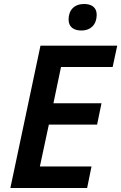

<svg xmlns="http://www.w3.org/2000/svg" viewBox="-20 -943 608 963"><path d="M388 -790C436 -790 465 -821 465 -869C465 -907 438 -923 402 -923C353 -923 324 -893 324 -845C324 -806 352 -790 388 -790ZM32 0H417L439 -108H180L225 -318H467L489 -425H248L286 -607H545L568 -714H183Z"/></svg>

Font: Noto Sans SemiBold
Style: Italic
Weight: 600
Italic angle: -12°
Designer: Monotype Design Team
Foundry: Monotype Imaging Inc.
Version: Version 2.013